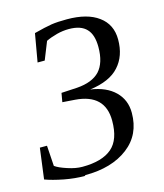

<svg xmlns="http://www.w3.org/2000/svg" viewBox="-107 -550 711 832"><g transform="rotate(-15 248.0 -134.0)"><path d="M174 201 170 204Q127 204 79 195Q28 185 -4 173L14 35H46L52 127Q68 139 105 151Q141 163 171 163Q260 163 304 125Q347 88 347 3Q347 -116 215 -126L159 -130L166 -170L237 -174Q306 -179 339 -214Q372 -250 372 -321Q372 -376 347 -402Q322 -429 268 -429Q241 -429 214 -422Q184 -414 164 -404L132 -324H100L122 -450Q171 -463 202 -468Q229 -472 271 -472Q362 -472 412 -435Q463 -398 463 -330Q463 -256 421 -210Q380 -164 290 -152Q360 -142 399 -104Q438 -66 438 -8Q438 90 366 145Q293 201 174 201Z"/></g></svg>

Font: Libra Serif Modern
Style: Italic
Weight: 400
Italic angle: -12°
Designer: Stefan Peev, Context Ltd
Foundry: Stefan Peev, Context Ltd
Version: Version 1.000